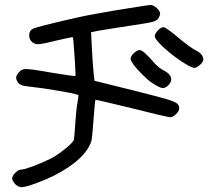

<svg xmlns="http://www.w3.org/2000/svg" viewBox="-20 -753 859 771"><path d="M706.5 -507.8Q665.5 -535.6 633.3 -565.9Q601.6 -596.2 601.6 -607.4Q601.6 -618.2 614.3 -630.9Q626.5 -644 636.7 -644Q641.1 -644 658.2 -631.8Q674.8 -620.1 694.8 -603Q714.4 -585.9 734.9 -571.3Q754.9 -556.2 764.2 -551.8Q780.3 -544.4 788.1 -534.7Q796.4 -525.4 796.4 -513.7Q796.4 -504.4 782.7 -492.2Q769.5 -480 759.3 -480.5Q754.4 -480.5 738.8 -488.3Q723.6 -496.6 706.5 -507.8ZM593.8 -418Q584.5 -423.8 574.2 -432.6Q563.5 -441.9 553.2 -452.1Q534.2 -470.7 519 -489.7Q504.4 -509.3 504.4 -516.6Q504.4 -526.9 517.1 -539.1Q530.3 -551.8 540.5 -551.8Q548.3 -551.8 562 -540Q575.7 -527.8 603.5 -496.1Q609.9 -489.3 619.6 -481.4Q629.9 -473.6 638.2 -469.7Q662.1 -457.5 666.5 -441.9Q667.5 -438.5 667.5 -434.6Q667.5 -422.9 655.8 -410.6Q643.1 -397.9 631.8 -399.4Q620.6 -400.9 593.8 -418ZM41.5 -13.2Q36.6 -18.1 32.7 -24.9Q28.8 -31.7 28.8 -36.1Q28.8 -47.4 42 -59.6Q55.2 -72.3 66.9 -72.3Q77.6 -72.3 115.2 -86.4Q152.3 -100.6 184.1 -116.2Q210.4 -129.9 242.2 -155.8Q273.9 -181.6 276.9 -191.9Q277.8 -196.3 279.3 -215.3Q281.2 -234.4 282.2 -256.3Q283.7 -278.8 286.1 -303.2Q288.6 -327.6 291 -339.8Q293.5 -352.1 294.4 -361.3Q295.4 -370.6 294.9 -371.1Q292 -373.5 262.2 -379.9Q231.9 -385.7 196.3 -391.6Q176.8 -395 158.2 -397.5Q139.6 -400.4 125 -401.9Q85 -406.2 72.3 -409.2Q60.1 -412.6 53.7 -419.9Q44.4 -432.1 44.9 -442.4Q45.9 -452.6 57.1 -463.9Q65.4 -472.7 74.7 -474.6Q78.1 -475.6 85 -475.6Q95.7 -475.6 114.3 -473.1Q127 -471.2 145.5 -468.3Q163.6 -465.3 189 -460.9Q227.1 -454.6 254.4 -450.7Q282.2 -446.8 282.7 -447.3Q283.7 -448.2 282.7 -467.8Q282.2 -487.8 280.3 -513.7Q278.3 -544.9 275.9 -573.7Q273.9 -602.5 272.5 -603.5Q271.5 -604.5 250.5 -600.1Q229.5 -595.7 201.2 -588.9Q157.7 -578.1 142.6 -576.2Q127.4 -574.2 119.1 -578.1Q97.2 -587.9 97.2 -610.8Q97.2 -632.3 117.2 -639.6Q124 -642.6 158.7 -651.4Q193.4 -660.2 231.9 -669.4Q258.3 -675.3 281.7 -680.7Q305.2 -686 319.3 -689Q337.9 -692.9 369.1 -698.2Q400.9 -704.1 435.1 -710Q486.8 -718.8 532.2 -725.6Q577.6 -732.9 584.5 -732.9Q596.2 -732.9 609.4 -720.7Q623 -708.5 623 -697.8Q623 -693.4 620.1 -687.5Q617.7 -681.2 613.8 -676.3Q607.4 -668.9 588.9 -664.1Q570.3 -659.7 506.3 -650.4Q465.8 -644.5 427.7 -638.2Q389.6 -632.3 377 -629.9Q366.7 -627.9 345.7 -623.5Q347.2 -601.6 349.1 -556.6Q350.6 -528.8 352.5 -500Q354.5 -471.7 356 -459Q356.9 -448.7 359.4 -428.7Q413.1 -415 520.5 -388.7Q564.5 -377.4 594.7 -369.6Q625 -361.8 645.5 -356Q682.6 -344.7 690.9 -337.4Q699.7 -329.6 699.7 -317.4Q699.7 -307.1 687 -294.9Q673.8 -282.2 664.1 -282.2Q659.7 -282.2 614.3 -292.5Q568.8 -303.2 509.3 -318.4Q450.2 -333 407.2 -342.8Q368.2 -352.1 363.8 -352.1Q363.8 -352.1 363.3 -352.1Q362.3 -351.1 359.9 -325.7Q357.4 -300.3 355 -265.6Q350.6 -204.6 347.7 -189.5Q344.2 -174.8 332 -155.3Q306.6 -116.2 253.4 -80.6Q199.7 -44.4 127.4 -18.1Q85 -2.4 69.3 -1.5Q68.4 -1.5 67.4 -1.5Q53.2 -1.5 41.5 -13.2Z"/></svg>

Font: Casuwalt
Style: Regular
Weight: 400
Designer: Walter E Stewart
Version: 0.1